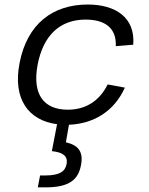

<svg xmlns="http://www.w3.org/2000/svg" viewBox="-20 -539 660 848"><path d="M531.5 -152 455.5 -166C418 -90.5 355.5 -54.5 279.5 -54.5C175.5 -54.5 120.5 -119.5 146.5 -255C171.5 -382.5 244.5 -452.5 358 -452.5C438.5 -452.5 495 -419.5 491.5 -335L568.5 -341.5C578 -462 490 -519 367.5 -519C213.5 -519 100 -434 66.5 -261C35 -100.5 107 -6.5 232 9.5L209 128.5C256 133.5 281 148.5 274 186C268 217 245 236 179 236H157L147 288.5H181.5C287.5 288.5 325.5 253.5 337.5 191.5C350 129 323.5 101.5 271 89.5L284.5 12C396.5 7.5 485.5 -49.5 531.5 -152Z"/></svg>

Font: Monaspace Neon Light
Style: Italic
Weight: 300
Italic angle: -11°
Designer: Riley Cran & the Lettermatic Team
Foundry: Lettermatic
Version: Version 1.200 (Monaspace Neon)